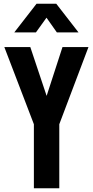

<svg xmlns="http://www.w3.org/2000/svg" viewBox="-20 -1000 493 1020"><path d="M160 0V-340L3 -750H141L247 -433H209L312 -750H450L295 -340V0ZM56 -828 174 -980H279L397 -828H282L227 -906L171 -828Z"/></svg>

Font: Mohave Light
Style: Bold
Weight: 700
Version: Version 2.003